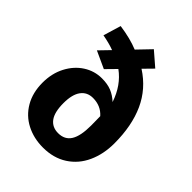

<svg xmlns="http://www.w3.org/2000/svg" viewBox="-228 -918 1056 1056"><g transform="rotate(45 300.0 -390.0)"><path d="M184 -631Q144 -646 93 -655L124 -758Q209 -746 270 -721L343 -797L424 -727L371 -673Q466 -612 511 -513Q556 -414 556 -277Q556 -194 525.5 -127Q495 -60 435.5 -21.5Q376 17 294 17Q222 17 164 -13Q106 -43 73 -100Q40 -157 40 -234Q40 -306 69.5 -362.5Q99 -419 148 -450.5Q197 -482 255 -482Q298 -482 329 -469.5Q360 -457 388 -431Q355 -529 282 -582L226 -525L126 -571ZM395 -328Q357 -371 296 -371Q251 -371 226 -337Q201 -303 201 -236Q201 -165 226 -131.5Q251 -98 297 -98Q348 -98 372 -136.5Q396 -175 396 -256Q396 -305 395 -328Z"/></g></svg>

Font: Fira Mono
Style: Bold
Weight: 700
Monospace: yes
Designer: Carrois Corporate & Edenspiekermann AG
Foundry: Carrois Corporate GbR & Edenspiekermann AG
Version: Version 3.206